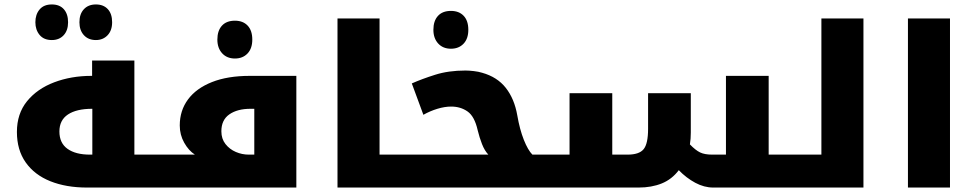

<svg xmlns="http://www.w3.org/2000/svg" viewBox="-20 -843 4390 863"><path d="M213 -663Q177 -663 158 -686Q139 -709 139 -743Q139 -778 158 -800.5Q177 -823 213 -823Q248 -823 267 -801.5Q286 -780 286 -743Q286 -706 266 -684.5Q246 -663 213 -663ZM411 -663Q377 -663 357 -685Q337 -707 337 -743Q337 -780 357 -801.5Q377 -823 411 -823Q445 -823 464.5 -802Q484 -781 484 -743Q484 -706 463.5 -684.5Q443 -663 411 -663Z M371 0Q277 0 206 -28.5Q135 -57 95.5 -113Q56 -169 56 -250Q56 -332 101.5 -388Q147 -444 223.5 -473Q300 -502 391 -502H394V-571H584V-148H717Q722 -148 722 -144V-5Q722 0 717 0ZM395 -148V-354H394Q324 -354 285.5 -328.5Q247 -303 247 -252Q247 -200 283.5 -174Q320 -148 384 -148Z M1036 -580Q1000 -580 978.5 -603.5Q957 -627 957 -665Q957 -705 977.5 -727.5Q998 -750 1036 -750Q1072 -750 1093 -728Q1114 -706 1114 -665Q1114 -625 1092.5 -602.5Q1071 -580 1036 -580Z M707 0Q702 0 702 -5V-144Q702 -148 707 -148H856Q828 -166 808 -201.5Q788 -237 788 -279Q788 -346 825 -396Q862 -446 932.5 -474Q1003 -502 1103 -502H1312V0ZM1098 -148H1123V-354H1106Q1047 -354 1011 -329Q975 -304 975 -253Q975 -219 993.5 -195.5Q1012 -172 1040 -160Q1068 -148 1098 -148Z M1806 -148Q1811 -148 1811 -144V-5Q1811 0 1806 0H1497V-760H1686V-148Z M2007 -624Q1971 -624 1949.5 -647.5Q1928 -671 1928 -709Q1928 -749 1948.5 -771.5Q1969 -794 2007 -794Q2043 -794 2064 -772Q2085 -750 2085 -709Q2085 -669 2063.5 -646.5Q2042 -624 2007 -624Z M1796 0Q1791 0 1791 -5V-144Q1791 -148 1796 -148H2175Q2158 -166 2146.5 -195.5Q2135 -225 2127 -258Q2113 -320 2081.5 -342Q2050 -364 2008 -364Q1979 -364 1946 -354Q1913 -344 1883 -327L1831 -468Q1876 -488 1936 -507Q1996 -526 2072 -526Q2088 -526 2109.5 -523.5Q2131 -521 2147 -516Q2215 -497 2253.5 -448Q2292 -399 2305 -325Q2316 -261 2334.5 -214.5Q2353 -168 2373 -148H2437Q2442 -148 2442 -144V-5Q2442 0 2437 0Z M3186 0Q3145 0 3105 -21.5Q3065 -43 3031 -78Q3000 -37 2954.5 -18.5Q2909 0 2850 0H2427Q2422 0 2422 -5V-144Q2422 -148 2427 -148H2540V-424H2732V-148H2801Q2853 -148 2873 -172.5Q2893 -197 2893 -264V-424H3085V-247Q3085 -233 3084 -219.5Q3083 -206 3081 -194Q3106 -168 3126.5 -158Q3147 -148 3181 -148H3243V-502H3435V-148H3562Q3567 -148 3567 -144V-5Q3567 0 3562 0Z M3552 0Q3547 0 3547 -5V-144Q3547 -148 3552 -148H3672V-760H3861V0Z M4061 -760H4250V0H4061Z"/></svg>

Font: Noto Kufi Arabic Black
Style: Regular
Weight: 900
Designer: Monotype Design Team, David Williams, Khaled Hosny
Foundry: Google LLC
Version: Version 2.109; ttfautohint (v1.8.4.7-5d5b)